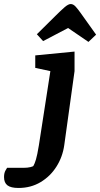

<svg xmlns="http://www.w3.org/2000/svg" viewBox="-133 -761 497 953"><path d="M-17 72Q4 72 18 68.5Q32 65 33 62Q39 52 45.5 30.5Q52 9 60 -40L117 -408L42 -424V-486L237 -505V-408L186 -41Q178 17 147.5 65.5Q117 114 68.5 143Q20 172 -41 172Q-79 172 -96 159Q-113 146 -113 118Q-113 97 -105 84Q-97 71 -98 72ZM306 -553 205 -622 81 -557 50 -591 142 -682Q169 -709 187.5 -725Q206 -741 218 -741Q231 -741 243 -727.5Q255 -714 267 -697L344 -589Z"/></svg>

Font: Faustina VF Beta
Style: Italic
Weight: 400
Italic angle: -8°
Designer: Alfonso Garcia
Foundry: Omnibus-Type
Version: Version 1.006